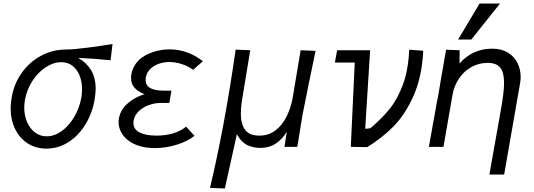

<svg xmlns="http://www.w3.org/2000/svg" viewBox="-20 -836 3040 1093"><path d="M40.5 -219Q40.5 -249.5 46.5 -281Q59.5 -359 103.8 -421.2Q148 -483.5 214 -518.8Q280 -554 355 -554Q396.5 -554 481 -565Q565.5 -576 620.5 -585.5L609.5 -493Q523.5 -502 425 -506.5Q471.5 -480.5 498 -437.5Q524.5 -394.5 524.5 -331Q524.5 -302.5 518.5 -268.5Q505.5 -192.5 467 -128.8Q428.5 -65 370.5 -27.5Q312.5 10 244.5 10Q183.5 10 137.2 -20Q91 -50 65.8 -102.2Q40.5 -154.5 40.5 -219ZM443 -279.5Q447 -301.5 447 -328Q447 -372.5 432.5 -407.5Q418 -442.5 391.5 -462.2Q365 -482 329 -482Q284 -482 240 -453Q196 -424 164.2 -374.8Q132.5 -325.5 122 -267.5Q118 -243.5 118 -224Q118 -178 134.5 -140.5Q151 -103 180 -81.5Q209 -60 245.5 -60Q289.5 -60 331 -89.8Q372.5 -119.5 402.2 -170Q432 -220.5 443 -279.5Z M704.5 -41Q680.5 -61.5 667.8 -87Q655 -112.5 655 -140.5Q655 -151 657.5 -164.5Q666.5 -211 705.5 -246.2Q744.5 -281.5 802.5 -300Q763.5 -315.5 744.8 -337.5Q726 -359.5 726 -391Q726 -403.5 728 -414Q734 -447 752.8 -473.2Q771.5 -499.5 802 -517.5Q831 -535 868.5 -545Q906 -555 946 -555Q996.5 -555 1044.5 -538Q1089.5 -522.5 1135 -487.5L1079.5 -438.5Q1051.5 -459.5 1014.8 -471.2Q978 -483 944 -483Q913 -483 884.2 -473Q855.5 -463 835.2 -443Q815 -423 810 -394Q809 -389.5 809 -380.5Q809 -350 835 -335Q861 -320 909.5 -320H956L944 -250H896Q861.5 -250 827.5 -237.8Q793.5 -225.5 769.8 -202.8Q746 -180 740.5 -149Q739.5 -144.5 739.5 -136Q739.5 -99.5 775 -81.8Q810.5 -64 871 -64Q921 -64 964.2 -76.5Q1007.5 -89 1039.5 -115L1087 -63Q1050 -32.5 988.2 -12.8Q926.5 7 861.5 7Q813 7 773.2 -5Q733.5 -17 704.5 -41Z M1321.5 -553.5 1404.5 -550 1357 -261.5Q1351 -218.5 1351 -189Q1351 -130.5 1375 -97.2Q1399 -64 1456.5 -64Q1509.5 -64 1548.5 -94Q1587.5 -124 1611.2 -172Q1635 -220 1645.5 -275.5L1691.5 -550L1776.5 -546.5Q1763 -484.5 1739.8 -370Q1716.5 -255.5 1702 -181.5L1672.5 0H1599.5L1612.5 -86Q1587.5 -43.5 1550 -18.8Q1512.5 6 1464.5 6Q1418 6 1385 -11.2Q1352 -28.5 1328.5 -72L1260 237L1175.5 233.5Q1258.5 -113.5 1321.5 -553.5Z M1999.5 -480H1886.5L1899 -550H2087L2059 -103Q2072 -103 2089.5 -106.5Q2152.5 -160.5 2197 -214.8Q2241.5 -269 2273 -352.5Q2304.5 -436 2309.5 -553L2389.5 -547Q2382 -398.5 2334.5 -291.2Q2287 -184 2219.8 -116Q2152.5 -48 2070 1.5L1977 0Z M2849.5 -364Q2849.5 -423 2828 -450.5Q2806.5 -478 2756 -478Q2704 -478 2661.5 -453.2Q2619 -428.5 2592 -387.5Q2565 -346.5 2556.5 -299L2504.5 0H2421.5L2449 -154L2452 -170Q2471 -279.5 2475 -294Q2486 -364 2519.5 -553L2596.5 -550L2596 -474.5Q2633 -517 2680.2 -538Q2727.5 -559 2779.5 -559Q2834.5 -559 2871.5 -536.2Q2908.5 -513.5 2926.2 -476.8Q2944 -440 2944 -397.5Q2944 -382 2940.5 -361L2850 157.5H2766L2831 -209Q2849.5 -310.5 2849.5 -364ZM2588 -611 2710 -816H2826.5L2663 -611Z"/></svg>

Font: JuliaMono
Style: Italic
Weight: 400
Italic angle: -9°
Monospace: yes
Designer: cormullion
Foundry: corm
Version: Version 0.057; ttfautohint (v1.8.4)